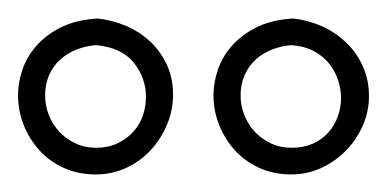

<svg xmlns="http://www.w3.org/2000/svg" viewBox="-31 -721 426 211"><path d="M290.5 -700.7Q306.6 -699.2 321.8 -692.6Q336.9 -686 348.6 -675Q360.4 -664.1 367.4 -648.9Q374.5 -633.8 374.5 -615.2Q374.5 -598.6 367.7 -583Q360.8 -567.4 349.1 -555.4Q337.4 -543.5 322 -536.4Q306.6 -529.3 289.1 -529.3Q269.5 -529.3 253.7 -536.6Q237.8 -543.9 226.8 -556.2Q215.8 -568.4 209.7 -584Q203.6 -599.6 203.6 -616.2Q203.6 -630.4 208.5 -644.5Q213.4 -658.7 223.6 -670.4Q233.9 -682.1 249.3 -690.2Q264.6 -698.2 285.6 -700.2ZM289.1 -671.4Q277.8 -670.4 267.8 -666.5Q257.8 -662.6 250 -655.5Q242.2 -648.4 237.8 -638.4Q233.4 -628.4 233.4 -615.7Q233.4 -605 237.5 -594.5Q241.7 -584 249 -576.2Q256.3 -568.4 266.6 -563.5Q276.9 -558.6 289.6 -558.6Q302.7 -558.6 313 -563.2Q323.2 -567.9 330.1 -575.7Q336.9 -583.5 340.3 -593.3Q343.8 -603 343.8 -613.3Q343.8 -623.5 340.3 -633.5Q336.9 -643.6 330.3 -651.6Q323.7 -659.7 313.5 -665Q303.2 -670.4 289.1 -671.4ZM75.7 -700.7Q91.3 -699.2 106.2 -693.1Q121.1 -687 132.8 -676.5Q144.5 -666 151.9 -650.9Q159.2 -635.7 159.2 -616.7Q159.2 -600.1 152.6 -584.2Q146 -568.4 134.8 -556.2Q123.5 -543.9 107.9 -536.6Q92.3 -529.3 74.2 -529.3Q54.7 -529.3 38.8 -536.6Q22.9 -543.9 12 -556.2Q1 -568.4 -5.1 -584Q-11.2 -599.6 -11.2 -616.2Q-11.2 -630.4 -6.3 -644.5Q-1.5 -658.7 8.8 -670.4Q19 -682.1 34.4 -690.2Q49.8 -698.2 70.8 -700.2ZM74.2 -671.4Q63 -670.4 53 -666.5Q43 -662.6 35.2 -655.5Q27.3 -648.4 22.9 -638.4Q18.6 -628.4 18.6 -615.7Q18.6 -605 22.7 -594.5Q26.9 -584 34.2 -576.2Q41.5 -568.4 51.8 -563.5Q62 -558.6 74.7 -558.6Q87.9 -558.6 98.1 -563.5Q108.4 -568.4 115.5 -576.2Q122.6 -584 126 -594Q129.4 -604 129.4 -614.7Q129.4 -635.3 116 -652.1Q102.5 -668.9 74.2 -671.4Z"/></svg>

Font: XB Kayhan Pook
Style: Regular
Weight: 700
Designer: Behnam
Foundry: Irmug
Version: Version 7.300 2009